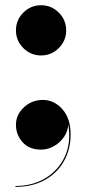

<svg xmlns="http://www.w3.org/2000/svg" viewBox="-20 -562 328 734"><path d="M41 -446Q41 -485.5 69.2 -513.8Q97.5 -542 137 -542Q176.5 -542 204.8 -513.8Q233 -485.5 233 -446Q233 -406.5 204.8 -378.2Q176.5 -350 137 -350Q97.5 -350 69.2 -378.2Q41 -406.5 41 -446ZM41 -85Q41 -123.5 71.5 -151.8Q102 -180 144 -180Q187 -180 218.5 -144.5Q250 -109 250 -48Q250 9 224.2 54.5Q198.5 100 151 126.2Q103.5 152.5 39 152.5V149Q104.5 149 154.2 118.8Q204 88.5 228.2 35.5Q252.5 -17.5 241 -86Q239.5 -60 224.5 -38.2Q209.5 -16.5 186.2 -3.2Q163 10 137 10Q91.5 10 66.2 -18.5Q41 -47 41 -85Z"/></svg>

Font: Bodoni* 48
Style: Bold
Weight: 700
Version: Version 2.2